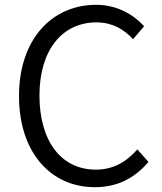

<svg xmlns="http://www.w3.org/2000/svg" viewBox="-20 -765 674 798"><path d="M374 13C469 13 540 -25 597 -92L551 -144C503 -90 449 -60 378 -60C234 -60 144 -179 144 -368C144 -556 238 -672 381 -672C445 -672 495 -644 533 -602L579 -656C537 -702 469 -745 380 -745C195 -745 59 -601 59 -366C59 -130 192 13 374 13Z"/></svg>

Font: Noto Sans JP DemiLight
Style: Regular
Weight: 350
Designer: Ryoko NISHIZUKA 西塚涼子 (kana, bopomofo & ideographs); Paul D. Hunt (Latin, Greek & Cyrillic); Sandoll Communications 산돌커뮤니
Foundry: Adobe
Version: Version 2.004;hotconv 1.0.118;makeotfexe 2.5.65603